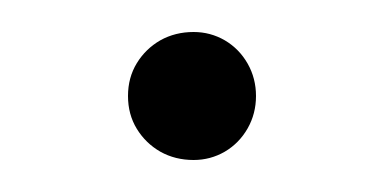

<svg xmlns="http://www.w3.org/2000/svg" viewBox="-20 -375 240 120"><path d="M101 -275Q89.5 -275 80.2 -280.2Q71 -285.5 65.5 -294.5Q60 -303.5 60 -315Q60 -326.5 65.5 -335.5Q71 -344.5 80.2 -349.8Q89.5 -355 101 -355Q111.5 -355 120.5 -349.8Q129.5 -344.5 134.8 -335.2Q140 -326 140 -315Q140 -304 134.8 -294.8Q129.5 -285.5 120.5 -280.2Q111.5 -275 101 -275Z"/></svg>

Font: Vela Sans GX ExtLt
Style: Regular
Weight: 200
Designer: Principal design: Mikhail Sharanda - project Manrope.
Design modification: Ravid Balaliev
Foundry: Mikhail Sharanda
Version: Version 1.001